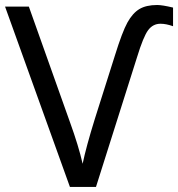

<svg xmlns="http://www.w3.org/2000/svg" viewBox="-20 -740 705 760"><path d="M615.2 -646Q585.4 -646 566.4 -620.6Q547.4 -595.2 522 -512.2L359.9 0H256.8L0 -713.9H94.2L256.8 -256.8Q291 -162.6 307.1 -91.8Q321.3 -159.7 355 -268.1L435.1 -521Q463.9 -613.8 484.4 -650.9Q504.9 -688 531.7 -704.1Q558.6 -720.2 602.1 -720.2Q622.6 -720.2 665 -710V-636.2Q637.7 -646 615.2 -646Z"/></svg>

Font: Noto Sans Southeast Asian
Style: Regular
Weight: 400
Designer: Monotype Design Team
Foundry: Monotype Imaging Inc.
Version: Version 1.06 uh; ttfautohint (v1.4.1)